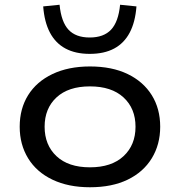

<svg xmlns="http://www.w3.org/2000/svg" viewBox="-20 -780 758 809"><path d="M359 9Q268 9 201 -23Q134 -55 98.5 -113Q63 -171 63 -246Q63 -322 98.5 -379Q134 -436 201 -468Q268 -500 359 -500Q452 -500 518 -468Q584 -436 619.5 -379Q655 -322 655 -246Q655 -171 619.5 -113Q584 -55 518 -23Q452 9 359 9ZM359 -75Q450 -75 500.5 -122Q551 -169 551 -246Q551 -323 500.5 -369.5Q450 -416 359 -416Q268 -416 218 -369.5Q168 -323 168 -246Q168 -169 218 -122Q268 -75 359 -75ZM358 -553Q298 -553 256 -575.5Q214 -598 190.5 -642.5Q167 -687 162 -753L231 -760Q238 -688 268.5 -655Q299 -622 358 -622Q417 -622 448 -655Q479 -688 486 -760L555 -753Q550 -687 526.5 -642.5Q503 -598 461 -575.5Q419 -553 358 -553Z"/></svg>

Font: Nunito Sans 10pt Expanded Medium
Style: Regular
Weight: 500
Width: 7
Designer: Vernon Adams
Foundry: Vernon Adams
Version: Version 3.101;gftools[0.9.27]